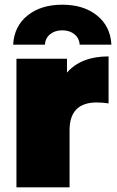

<svg xmlns="http://www.w3.org/2000/svg" viewBox="-20 -797 496 817"><path d="M442 -557V-357Q415 -361 392 -361Q276 -361 276 -243V0H50V-547H265V-488Q325 -557 442 -557ZM245 -777Q336 -777 393 -731Q450 -685 454 -607H319Q317 -635 296.5 -651.5Q276 -668 245 -668Q214 -668 193.5 -651.5Q173 -635 171 -607H36Q40 -685 97 -731Q154 -777 245 -777Z"/></svg>

Font: Montserrat Alternates Black
Style: Regular
Weight: 900
Designer: Julieta Ulanovsky
Foundry: Julieta Ulanovsky
Version: Version 7.200